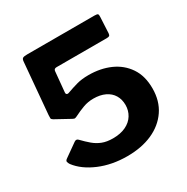

<svg xmlns="http://www.w3.org/2000/svg" viewBox="-170 -888 1016 1044"><g transform="rotate(-30 338.0 -366.0)"><path d="M562 -742Q579 -742 582.5 -737.5Q586 -733 585 -719L580 -620Q579 -609 574.5 -605.5Q570 -602 558 -602H243Q226 -602 225 -587L213 -460Q212 -452 217 -448.5Q222 -445 228 -447Q267 -461 298 -469.5Q329 -478 371 -478Q446 -478 506 -451.5Q566 -425 601.5 -372.5Q637 -320 637 -242Q637 -163 598.5 -106.5Q560 -50 492.5 -20Q425 10 335 10Q239 10 161 -23Q83 -56 42 -110Q36 -119 34 -127.5Q32 -136 44 -144L126 -202Q140 -212 152 -198Q175 -174 198 -154.5Q221 -135 249 -124Q277 -113 316 -113Q363 -113 396.5 -129Q430 -145 447.5 -173.5Q465 -202 465 -237Q465 -272 449 -298.5Q433 -325 402.5 -339.5Q372 -354 330 -354Q296 -354 266 -343Q236 -332 202 -315Q193 -311 189.5 -311Q186 -311 176 -316L85 -366Q75 -372 74.5 -378Q74 -384 75 -398L103 -718Q104 -732 110.5 -737Q117 -742 139 -742Z"/></g></svg>

Font: Libre Franklin
Style: Bold
Weight: 700
Designer: Pablo Impallari, Rodrigo Fuenzalida, Nhung Nguyen
Foundry: Impallari Type
Version: Version 3.000